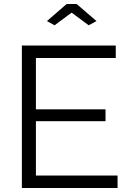

<svg xmlns="http://www.w3.org/2000/svg" viewBox="-20 -937 649 957"><path d="M566 -62V0H89V-710H557V-648H159V-392H506V-333H159V-62ZM214 -832 312 -917H362L461 -832L422 -811L337 -874L252 -811Z"/></svg>

Font: Raleway Thin
Style: Regular
Weight: 400
Version: Version 4.026